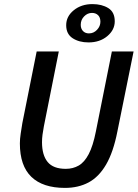

<svg xmlns="http://www.w3.org/2000/svg" viewBox="-20 -905 672 937"><path d="M297 12Q189 12 133 -42Q77 -96 77 -205Q77 -227 81 -253Q85 -279 89 -304L159 -654H267L194 -288Q190 -267 187.5 -248Q185 -229 185 -211Q185 -148 212.5 -114.5Q240 -81 301 -81Q336 -81 364 -97Q392 -113 413 -153Q434 -193 448 -264L526 -654H632L553 -264Q533 -162 497.5 -101.5Q462 -41 412 -14.5Q362 12 297 12ZM412 -698Q366 -698 334.5 -718.5Q303 -739 303 -782Q303 -825 340 -855Q377 -885 431 -885Q477 -885 508.5 -865.5Q540 -846 540 -801Q540 -759 503.5 -728.5Q467 -698 412 -698ZM414 -742Q437 -742 453.5 -759.5Q470 -777 470 -799Q470 -820 458.5 -831Q447 -842 429 -842Q407 -842 390.5 -825Q374 -808 374 -784Q374 -765 385 -753.5Q396 -742 414 -742Z"/></svg>

Font: Source Sans 3 ExtraLight SemiBold
Style: Italic
Weight: 600
Italic angle: -11°
Version: Version 3.052;hotconv 1.1.0;makeotfexe 2.6.0